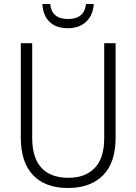

<svg xmlns="http://www.w3.org/2000/svg" viewBox="-20 -930 682 960"><path d="M558 -240Q558 -117 495 -53.5Q432 10 320 10Q206 10 145 -54.5Q84 -119 84 -242V-714H141V-242Q141 -140 187.5 -90.5Q234 -41 322 -41Q407 -41 454 -90.5Q501 -140 501 -238V-714H558ZM449 -910Q445 -854 411 -821.5Q377 -789 319 -789Q261 -789 228 -820.5Q195 -852 192 -910H231Q238 -835 320 -835Q402 -835 410 -910Z"/></svg>

Font: Noto Sans Sinhala UI SemiCondensed Light
Style: Regular
Weight: 300
Width: 4
Designer: Jelle Bosma - Monotype Design Team
Foundry: Monotype Imaging Inc.
Version: Version 2.006; ttfautohint (v1.8.4.7-5d5b)